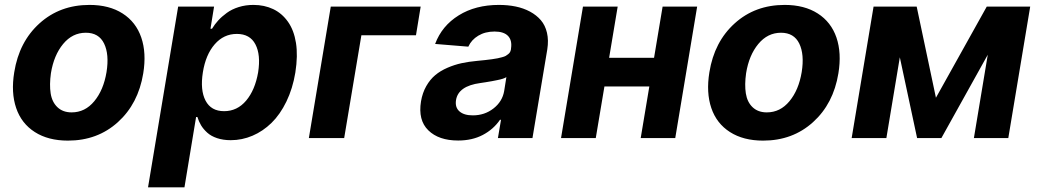

<svg xmlns="http://www.w3.org/2000/svg" viewBox="-20 -573 4308 797"><path d="M262.1 10.7Q180 10.7 124.5 -24.9Q68.9 -60.4 47.1 -124.6Q25.2 -188.9 39.1 -273.1Q59.3 -399.5 144 -476Q228.7 -552.6 351.6 -552.6Q433.6 -552.6 489 -517Q544.4 -481.5 566.4 -417.3Q588.4 -353 574.6 -268.5Q554 -142.4 469.3 -65.9Q384.6 10.7 262.1 10.7ZM277.3 -106.5Q333.1 -106.5 371.4 -152.9Q409.8 -199.2 422.2 -273.8Q433.9 -347.3 412.1 -392.2Q390.3 -437.1 336.3 -437.1Q280.5 -437.1 242 -390.4Q203.5 -343.8 191.4 -269.2Q184.7 -221.6 190.3 -185.4Q196 -149.1 218.6 -127.8Q241.1 -106.5 277.3 -106.5Z M594.5 204.5 719.5 -545.5H868.6L853.7 -453.8H860.1Q871.4 -472.3 886 -488.3Q900.6 -504.3 921.5 -519.5Q942.5 -534.8 970.9 -543.7Q999.3 -552.6 1032 -552.6Q1077.4 -552.6 1114 -535.2Q1150.6 -517.8 1175.4 -482.6Q1200.3 -447.4 1208.6 -394.9Q1217 -342.3 1206 -272Q1195 -205.3 1168.9 -151.5Q1142.8 -97.7 1107.1 -62.9Q1071.4 -28.1 1028.1 -9.6Q984.7 8.9 937.9 8.9Q906.2 8.9 881.2 0.5Q856.2 -7.8 840.2 -22.4Q824.2 -36.9 814.6 -52.9Q805 -68.9 799.4 -87.4H794L745.7 204.5ZM822.1 -272.7Q810.4 -198.9 833.3 -155.2Q856.2 -111.5 910.2 -111.5Q964.8 -111.5 1001.8 -155.4Q1038.7 -199.2 1051.5 -272.7Q1062.9 -345.5 1040.3 -388.8Q1017.8 -432.2 963.1 -432.2Q908.7 -432.2 871.3 -389.2Q833.8 -346.2 822.1 -272.7Z M1726.2 -545.5 1706.7 -426.5H1480.1L1408.7 0H1262.1L1353 -545.5Z M1881.7 10.3Q1801.1 10.3 1758 -32Q1714.8 -74.2 1727.6 -152.3Q1733.7 -187.9 1749.5 -215.6Q1765.3 -243.3 1786.8 -261.2Q1808.2 -279.1 1837.4 -291.7Q1866.5 -304.3 1896 -310.7Q1925.4 -317.1 1960.6 -320.3Q1982.2 -322.4 1994.1 -323.7Q2006 -324.9 2021.8 -327.1Q2037.6 -329.2 2045.6 -331Q2053.6 -332.7 2063.9 -335.4Q2074.2 -338.1 2079.4 -341.1Q2084.5 -344.1 2089.8 -348.4Q2095.2 -352.6 2097.7 -357.8Q2100.1 -362.9 2101.2 -369.3V-371.4Q2106.5 -405.2 2089 -423.7Q2071.4 -442.1 2033 -442.1Q1994 -442.1 1965.4 -424.9Q1936.8 -407.7 1924 -379.3L1786.2 -390.6Q1814.3 -465.9 1884.1 -509.2Q1953.8 -552.6 2051.1 -552.6Q2088.1 -552.6 2120.4 -546Q2152.7 -539.4 2179.9 -524.9Q2207 -510.3 2225.1 -489.2Q2243.3 -468 2250.5 -437Q2257.8 -405.9 2251.8 -367.9L2190.3 0H2046.9L2059.7 -75.6H2055.4Q2028.1 -35.9 1984 -12.8Q1940 10.3 1881.7 10.3ZM1942.5 -94.1Q1991.8 -94.1 2028.6 -122.9Q2065.3 -151.6 2072.8 -195L2082 -252.8Q2076.3 -249.3 2067.5 -246.3Q2058.6 -243.3 2044 -240.4Q2029.5 -237.6 2021.7 -236Q2013.8 -234.4 1994.9 -231.5Q1975.9 -228.7 1973.7 -228.3Q1882.1 -215.9 1872.9 -157.3Q1868.3 -127.1 1887.3 -110.6Q1906.2 -94.1 1942.5 -94.1Z M2544 -545.5 2508.5 -333.1H2695L2730.5 -545.5H2873.9L2783 0H2639.6L2675.4 -214.1H2489L2453.1 0H2308.9L2399.9 -545.5Z M3147.7 10.7Q3065.7 10.7 3010.1 -24.9Q2954.5 -60.4 2932.7 -124.6Q2910.9 -188.9 2924.7 -273.1Q2945 -399.5 3029.7 -476Q3114.3 -552.6 3237.2 -552.6Q3319.2 -552.6 3374.6 -517Q3430 -481.5 3452.1 -417.3Q3474.1 -353 3460.2 -268.5Q3439.6 -142.4 3354.9 -65.9Q3270.2 10.7 3147.7 10.7ZM3163 -106.5Q3218.8 -106.5 3257.1 -152.9Q3295.5 -199.2 3307.9 -273.8Q3319.6 -347.3 3297.8 -392.2Q3275.9 -437.1 3221.9 -437.1Q3166.2 -437.1 3127.7 -390.4Q3089.1 -343.8 3077.1 -269.2Q3070.3 -221.6 3076 -185.4Q3081.7 -149.1 3104.2 -127.8Q3126.8 -106.5 3163 -106.5Z M3865.1 -167.3 4076 -545.5H4256.4L4165.5 0H4022.7L4080.3 -345.9L3887.8 0H3786.9L3715.2 -335.2L3659.4 0H3515.3L3606.2 -545.5H3785.2Z"/></svg>

Font: Karasuma Gothic
Style: Bold Italic
Weight: 700
Italic angle: 9.39998°
Designer: Rasmus Andersson / Ryoko Nishizuka
Foundry: Genbu
Version: Version 1.00